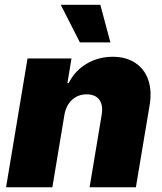

<svg xmlns="http://www.w3.org/2000/svg" viewBox="-20 -793 686 813"><path d="M252.8 -306.8 201.7 0H5.7L96.6 -545.5H282.7L265.6 -441.8H271.3Q296.9 -493.6 346.8 -523.1Q396.7 -552.6 457.4 -552.6Q514.2 -552.6 553.4 -526.3Q592.7 -500 608.1 -453.7Q623.6 -407.3 613.6 -348L555.4 0H359.4L410.5 -306.8Q417.3 -347.7 400.6 -370.6Q383.9 -393.5 346.6 -393.5Q310.4 -393.5 285 -370.2Q259.6 -346.9 252.8 -306.8ZM318.2 -613.6 237.2 -772.7H404.8L447.4 -613.6Z"/></svg>

Font: Karasuma Gothic
Style: Italic
Weight: 900
Italic angle: -9.39999°
Designer: Rasmus Andersson / Ryoko Nishizuka
Foundry: Genbu
Version: Version 1.00